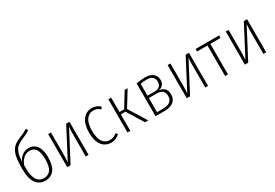

<svg xmlns="http://www.w3.org/2000/svg" viewBox="43 -1674 3753 2622"><g transform="rotate(-30 1919.5 -363.0)"><path d="M446 -252Q446 -118 396 -53.5Q346 11 255 11Q163 11 111 -61.5Q59 -134 59 -286Q59 -404 72.5 -474.5Q86 -545 122.5 -590.5Q159 -636 229 -665Q280 -686 312 -701.5Q344 -717 373 -737L394 -706Q353 -674 249 -631Q202 -611 174 -585Q146 -559 128.5 -510Q111 -461 105 -375Q131 -426 173.5 -458.5Q216 -491 275 -491Q356 -491 401 -429Q446 -367 446 -252ZM399 -248Q399 -452 270 -452Q216 -452 174 -417Q132 -382 108 -322L107 -276Q106 -152 144 -90.5Q182 -29 256 -29Q323 -29 361 -78Q399 -127 399 -248Z M940 0H896V-356Q896 -410 902 -468L656 0H604V-522H648V-188Q648 -124 643 -54L888 -522H940Z M1425 -481 1402 -451Q1378 -472 1353.5 -482.5Q1329 -493 1297 -493Q1227 -493 1186 -434.5Q1145 -376 1145 -258Q1145 -142 1185.5 -85.5Q1226 -29 1296 -29Q1355 -29 1406 -73L1429 -45Q1370 11 1296 11Q1204 11 1150.5 -58Q1097 -127 1097 -258Q1097 -388 1151 -460Q1205 -532 1296 -532Q1334 -532 1365 -520Q1396 -508 1425 -481Z M1857 -522 1708 -280 1882 0H1831L1671 -259H1598V0H1553V-522H1598V-296H1672L1810 -522Z M2330 -154Q2330 -78 2279 -39Q2228 0 2142 0H1996V-517Q2077 -532 2137 -532Q2216 -532 2260 -495Q2304 -458 2304 -397Q2304 -305 2213 -283Q2269 -278 2299.5 -245.5Q2330 -213 2330 -154ZM2041 -486V-298H2157Q2205 -298 2232 -323Q2259 -348 2259 -396Q2259 -443 2229 -468.5Q2199 -494 2138 -494Q2089 -494 2041 -486ZM2284 -154Q2284 -209 2253.5 -235Q2223 -261 2163 -261H2041V-38H2141Q2206 -38 2245 -65.5Q2284 -93 2284 -154Z M2824 0H2780V-356Q2780 -410 2786 -468L2540 0H2488V-522H2532V-188Q2532 -124 2527 -54L2772 -522H2824Z M3301 -522 3295 -482H3138V0H3093V-482H2929V-522Z M3741 0H3697V-356Q3697 -410 3703 -468L3457 0H3405V-522H3449V-188Q3449 -124 3444 -54L3689 -522H3741Z"/></g></svg>

Font: Fira Sans Condensed ExtraLight
Style: Regular
Weight: 275
Width: 3
Designer: Carrois Corporate & Edenspiekermann AG
Foundry: Carrois Corporate GbR & Edenspiekermann AG
Version: Version 4.203